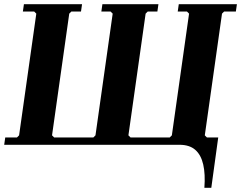

<svg xmlns="http://www.w3.org/2000/svg" viewBox="-23 -690 1149 915"><path d="M837 -35H1017L984 205H951Q956 140 945.5 94Q935 48 907.5 24Q880 0 832 0ZM-3 0 2 -35H58L68 -45L150 -625L140 -635H86L91 -670H368L363 -635H317L307 -625L225 -45L235 -35H422L432 -45L514 -625L504 -635H460L465 -670H732L727 -635H681L671 -625L589 -45L599 -35H786L796 -45L878 -625L868 -635H824L829 -670H1106L1101 -635H1045L1035 -625L953 -45L963 -35H1017L1012 0Z"/></svg>

Font: Brygada 1918
Style: Bold Italic
Weight: 700
Italic angle: -8°
Designer: Mateusz Machalski | Borys Kosmynka | Przemek Hoffer
Foundry: NIEPODLEGLA 2018
Version: Version 3.006